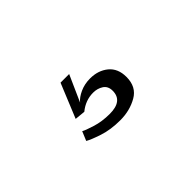

<svg xmlns="http://www.w3.org/2000/svg" viewBox="-30 -108 354 354"><g transform="rotate(-45 147.0 69.5)"><path d="M147.5 132.5Q122.5 132.5 103 126Q83.5 119.5 76 115L83.5 97Q88.5 100 105.2 105.2Q122 110.5 142 110.5Q176 110.5 176 84Q176 72 167.5 66.5Q159 61 148 61Q128 61 111.5 74.5L91 72.5L118.5 5.5H141L118 57Q124 49.5 136 44Q148 38.5 162.5 38.5Q183.5 38.5 197.8 50.2Q212 62 212 84Q212 110 192.2 121.2Q172.5 132.5 147.5 132.5Z"/></g></svg>

Font: Imbue 50pt Light
Style: Regular
Weight: 300
Designer: Tyler Finck
Foundry: Etcetera Type Company
Version: Version 1.102; ttfautohint (v1.8.3)